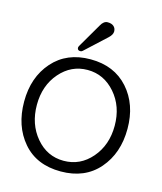

<svg xmlns="http://www.w3.org/2000/svg" viewBox="-102 -735 690 817"><g transform="rotate(15 242.5 -326.5)"><path d="M15 -241.5Q15 -349 76.5 -418.5Q138 -488 242.5 -488Q347 -488 408.5 -419Q470 -350 470 -242.5Q470 -135 409 -64.5Q348 6 241.5 6Q135 6 75 -64Q15 -134 15 -241.5ZM120 -99Q169 -41 242 -41Q315 -41 364.5 -98.5Q414 -156 414 -241Q414 -326 364 -383.5Q314 -441 242 -441Q170 -441 120.5 -384Q71 -327 71 -242Q71 -157 120 -99ZM190 -510Q177 -510 177 -523Q177 -525 179 -529L242 -637Q254 -659 271.5 -659Q289 -659 298.5 -650.5Q308 -642 308 -628Q308 -614 292 -599L200 -514Q196 -510 190 -510Z"/></g></svg>

Font: Glass Antiqua
Style: Regular
Weight: 400
Version: 1.001